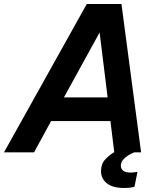

<svg xmlns="http://www.w3.org/2000/svg" viewBox="-53 -760 804 958"><path d="M-33 0 380 -740H553L651 0H617Q617 0 607 4.5Q597 9 583.5 17.5Q570 26 560 38.5Q550 51 550 67Q550 82 561.5 91.5Q573 101 598 101Q611 101 622 99Q633 97 633 97L618 172Q618 172 604 175Q590 178 567 178Q509 178 480 154.5Q451 131 451 94Q451 58 472 35.5Q493 13 517 -1L498 -156H202L117 0ZM266 -274H484L444 -598Z"/></svg>

Font: Be Vietnam Pro SemiBold
Style: Italic
Weight: 600
Italic angle: -12°
Designer: Lam Bao, Tony Le, Vietanh Nguyen
Foundry: Yellow Type Foundry
Version: Version 1.002; ttfautohint (v1.8.3)